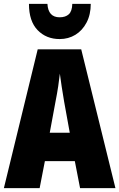

<svg xmlns="http://www.w3.org/2000/svg" viewBox="-20 -968 614 988"><path d="M392 0 365 -139H211L184 0H0L174 -714H398L574 0ZM310 -445Q303 -485 297.5 -522Q292 -559 288 -589Q285 -561 279.5 -524Q274 -487 266 -447L236 -285H339ZM447 -948Q447 -893 425.5 -852Q404 -811 368 -789Q332 -767 287 -767Q218 -767 173.5 -813Q129 -859 129 -948H224Q228 -879 287 -879Q317 -879 334 -894.5Q351 -910 352 -948Z"/></svg>

Font: Noto Sans Khmer UI ExtraCondensed Black
Style: Regular
Weight: 900
Width: 2
Designer: Danh Hong and the Monotype Design Team
Foundry: Monotype Imaging Inc.
Version: Version 2.002; ttfautohint (v1.8.4.7-5d5b)